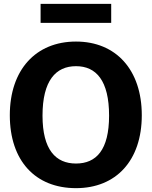

<svg xmlns="http://www.w3.org/2000/svg" viewBox="-20 -968 788 998"><path d="M375 10C584 10 717 -134 717 -369C717 -606 582 -752 375 -752C166 -752 31 -605 31 -369C31 -133 163 10 375 10ZM375 -118C270 -118 201 -189 201 -367C201 -549 270 -624 375 -624C480 -624 547 -549 547 -367C547 -188 480 -118 375 -118ZM191 -948V-849H558V-948Z"/></svg>

Font: Cheyenne Sans
Style: Bold
Weight: 700
Designer: The Public Sans project authors (U.S. Web Design System), Libre Franklin designed by Pablo Impallari and Rodrigo Fuenzal
Foundry: The Cheyenne Sans Project Authors
Version: Version 2.007